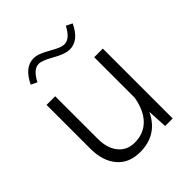

<svg xmlns="http://www.w3.org/2000/svg" viewBox="-197 -837 967 967"><g transform="rotate(-45 286.0 -353.5)"><path d="M126.5 -610.4C147.5 -651.4 170.9 -671.9 196.8 -671.9C212.9 -671.9 236.8 -662.6 268.6 -644.5C306.2 -622.6 336.4 -611.8 359.4 -611.8C401.9 -611.8 436 -639.6 461.9 -694.8L429.2 -710.9C408.2 -669.9 384.3 -649.4 357.9 -649.4C341.8 -649.4 322.3 -657.2 286.6 -677.2C245.1 -701.2 220.7 -710 197.8 -710C155.3 -710 121.1 -682.1 94.2 -626ZM78.6 -185.5C78.6 -127 93.3 -80.6 122.1 -46.9C150.9 -12.7 191.9 4.4 244.1 4.4C326.2 4.4 384.8 -32.7 419.9 -106.4L425.8 0H479.5V-497.6H418V-209.5C400.4 -106.4 344.7 -48.8 259.3 -48.8C221.7 -48.8 192.9 -62 171.9 -88.4C150.9 -114.3 140.1 -149.4 140.1 -193.8V-497.6H78.6Z"/></g></svg>

Font: Estedad Light
Style: Regular
Weight: 300
Designer: Amin Abedi
Version: Version 7.3